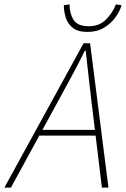

<svg xmlns="http://www.w3.org/2000/svg" viewBox="-62 -858 576 878"><path d="M-42 0 320 -660H350L434 0H404L356 -396Q350 -452 343 -509Q336 -566 330 -626H326Q296 -565 266 -510Q236 -455 204 -396L-12 0ZM104 -238 112 -264H392L386 -238ZM338 -712Q294 -712 270.5 -731Q247 -750 238.5 -778Q230 -806 230 -834L256 -838Q256 -796 274.5 -767Q293 -738 344 -738Q392 -738 422.5 -768.5Q453 -799 468 -838L494 -834Q486 -807 466 -779Q446 -751 414 -731.5Q382 -712 338 -712Z"/></svg>

Font: Source Sans 3 ExtraLight
Style: Italic
Weight: 250
Italic angle: -11°
Designer: Paul D. Hunt
Foundry: Adobe
Version: Version 3.046;hotconv 1.0.118;makeotfexe 2.5.65603